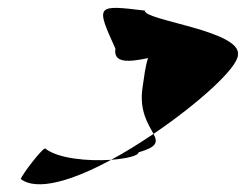

<svg xmlns="http://www.w3.org/2000/svg" viewBox="-20 -502 626 489"><path d="M33 -46C75 -14 167 -43 263 -95C204 -91 127 -98 95 -124C87 -124 35 -56 33 -46ZM274 -378C268 -340 309 -344 357 -354C350 -333 347 -306 343 -279C334 -218 359 -184 371 -161C486 -239 585 -329 586 -362C596 -424 345 -450 349 -475C225 -490 223 -490 274 -378ZM263 -95C302 -98 332 -105 333 -114C381 -128 382 -140 371 -161C335 -137 299 -114 263 -95Z"/></svg>

Font: Ampere
Style: SCIta
Weight: 400
Version: Version 1